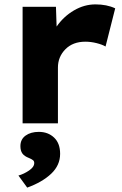

<svg xmlns="http://www.w3.org/2000/svg" viewBox="-20 -562 556 875"><path d="M83 -531H235L238 -441Q270 -487 317 -514.5Q364 -542 415 -542Q467 -542 505 -524L461 -350Q446 -359 420 -365.5Q394 -372 369 -372Q312 -372 278 -337.5Q244 -303 244 -254V0H83ZM136 181Q136 173 131 168.5Q126 164 112 158Q91 150 82 137.5Q73 125 73 104Q73 73 96.5 56Q120 39 157 39Q199 39 226.5 65Q254 91 254 139Q254 191 213.5 229.5Q173 268 104 293L64 238Q89 231 112.5 215Q136 199 136 181Z"/></svg>

Font: Lexend Exa HM Xlight
Style: Bold
Weight: 700
Designer: Bonnie Shaver-Troup, Thomas Jockin, Octavio Pardo
Foundry: Lexend
Version: Version 1.091